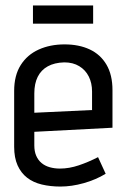

<svg xmlns="http://www.w3.org/2000/svg" viewBox="-20 -673 463 705"><path d="M322 -653H101V-586H322ZM106 -139V-189L393 -204V-342Q393 -398 371 -435.5Q349 -473 309.5 -491.5Q270 -510 217 -510Q164 -510 122 -491Q80 -472 56 -434Q32 -396 32 -339V-134Q32 -94 44.5 -66Q57 -38 79.5 -20.5Q102 -3 133.5 4.5Q165 12 202 12Q243 12 287.5 -0.5Q332 -13 368 -35L340 -96Q305 -78 269.5 -66Q234 -54 200 -54Q180 -54 162.5 -59Q145 -64 132.5 -74.5Q120 -85 113 -101Q106 -117 106 -139ZM318 -337V-269L106 -259V-330Q106 -366 118.5 -391Q131 -416 155.5 -429.5Q180 -443 216 -444Q248 -444 271 -430Q294 -416 306 -392Q318 -368 318 -337Z"/></svg>

Font: Advent Pro Medium
Style: Regular
Weight: 500
Designer: VivaRado, Andreas Kalpakidis
Foundry: VivaRado, Andreas Kalpakidis
Version: Version 3.000